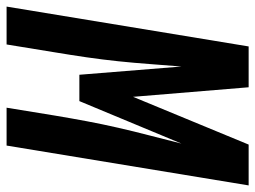

<svg xmlns="http://www.w3.org/2000/svg" viewBox="-133 -659 775 583"><g transform="rotate(90 254.5 -367.5)"><path d="M-17 0 104 -735H228L257 -384L402 -735H526L405 0H290L314 -147Q322 -195 331 -243Q340 -291 351 -339Q362 -387 374.5 -435Q387 -483 399 -531L270 -221H190L165 -531Q161 -483 157.5 -435Q154 -387 149 -339Q144 -291 137 -243Q130 -195 122 -147L98 0Z"/></g></svg>

Font: Iosevka Extrabold
Style: Italic
Weight: 800
Italic angle: -9°
Monospace: yes
Designer: Belleve Invis
Foundry: Belleve Invis
Version: Version 32.5.0; ttfautohint (v1.8.4)